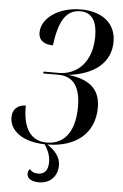

<svg xmlns="http://www.w3.org/2000/svg" viewBox="-62 -767 655 1025"><g transform="rotate(5 266.0 -254.5)"><path d="M185 215C246 215 285 175 285 115C285 76 261 41 214 10C362 9 465 -68 465 -210C465 -318 394 -358 293 -370C432 -386 518 -456 518 -567C518 -668 441 -724 330 -724C210 -724 120 -659 120 -582C120 -537 154 -520 197 -520C213 -642 246 -714 328 -714C393 -714 418 -662 418 -587C418 -447 337 -376 241 -376H160L158 -366H240C326 -366 359 -302 359 -205C359 -57 292 0 209 0C121 0 79 -70 81 -187C38 -187 10 -161 10 -118C10 -50 76 8 199 10C223 46 231 75 231 103C231 146 213 169 177 169C155 169 141 161 133 149C124 156 122 166 122 175C122 199 146 215 185 215Z"/></g></svg>

Font: Noto Serif Display Condensed Medium
Style: Italic
Weight: 500
Width: 3
Italic angle: -12°
Designer: Monotype Design Team
Foundry: Monotype Imaging Inc.
Version: Version 2.009